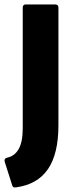

<svg xmlns="http://www.w3.org/2000/svg" viewBox="-38 -675 338 861"><path d="M35 165Q20 168 17 157L-17 50Q-21 36 -6 32Q28 25 46 -7Q64 -39 64 -101V-641Q64 -655 77 -655H210Q224 -655 224 -641V-113Q224 15 177 83.5Q130 152 35 165Z"/></svg>

Font: Sofia Sans Semi Condensed Black
Style: Regular
Weight: 900
Designer: Botio Nikoltchev, Ani Petrova
Foundry: lettersoup
Version: Version 4.100; ttfautohint (v1.8.4.7-5d5b)